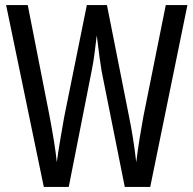

<svg xmlns="http://www.w3.org/2000/svg" viewBox="-20 -734 759 754"><path d="M716 -714 570 0H470L379 -455Q376 -473 371 -508.5Q366 -544 360 -595Q356 -563 351.5 -526.5Q347 -490 340 -456L250 0H152L4 -714H89L175 -276Q185 -223 192.5 -176Q200 -129 203 -97Q209 -141 217 -187.5Q225 -234 232 -274L321 -714H400L487 -275Q495 -236 502 -192.5Q509 -149 515 -97Q521 -146 528.5 -192Q536 -238 543 -276L631 -714Z"/></svg>

Font: Noto Sans Khmer UI ExtraCondensed
Style: Regular
Weight: 400
Width: 2
Designer: Danh Hong and the Monotype Design Team
Foundry: Monotype Imaging Inc.
Version: Version 2.002; ttfautohint (v1.8.4.7-5d5b)